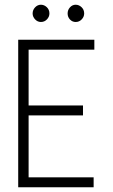

<svg xmlns="http://www.w3.org/2000/svg" viewBox="-20 -792 478 812"><path d="M57 0V-624H379V-582H101V-346H331V-304H101V-42H376V0ZM153 -699Q139 -699 128.5 -710Q118 -721 118 -735Q118 -750 128.5 -761Q139 -772 153 -772Q167 -772 178 -761.5Q189 -751 189 -735Q189 -721 178.5 -710Q168 -699 153 -699ZM300 -699Q286 -699 276 -709.5Q266 -720 266 -735Q266 -750 276 -761Q286 -772 300 -772Q314 -772 325 -761.5Q336 -751 336 -735Q336 -721 325.5 -710Q315 -699 300 -699Z"/></svg>

Font: Inconsolata SemiCondensed Light
Style: Regular
Weight: 300
Width: 4
Monospace: yes
Designer: Raph Levien, Cyreal, Brenton Simpson
Foundry: Raph Levien, Cyreal, Google
Version: Version 3.100; ttfautohint (v1.8.4.7-5d5b)